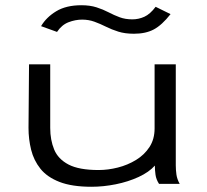

<svg xmlns="http://www.w3.org/2000/svg" viewBox="-20 -703 790 734"><path d="M330 11Q255 11 207.5 -7.5Q160 -26 134.5 -58Q109 -90 99 -130.5Q89 -171 89 -214L91 -457H172V-214Q172 -168 187 -131.5Q202 -95 242 -74Q282 -53 357 -53Q393 -53 430.5 -62.5Q468 -72 500 -91.5Q532 -111 551.5 -141Q571 -171 571 -212V-457H652V-71Q652 -53 654.5 -35.5Q657 -18 667 0H588Q577 -17 574.5 -35Q572 -53 572 -70Q550 -45 510 -26.5Q470 -8 422.5 1.5Q375 11 330 11ZM575 -677 632 -649Q599 -607 568 -590.5Q537 -574 492 -574Q458 -574 432.5 -582Q407 -590 385 -601Q363 -612 341 -620Q319 -628 294 -628Q268 -628 242 -618Q216 -608 198 -581L137 -603Q157 -637 195 -660Q233 -683 291 -683Q324 -683 349 -675Q374 -667 395 -656Q416 -645 437.5 -637Q459 -629 486 -629Q510 -629 532 -639Q554 -649 575 -677Z"/></svg>

Font: Inconsolata ExtraExpanded
Style: Regular
Weight: 400
Width: 8
Monospace: yes
Designer: Raph Levien, Cyreal, Brenton Simpson
Foundry: Raph Levien, Cyreal, Google
Version: Version 3.001; ttfautohint (v1.8.2.53-6de2)